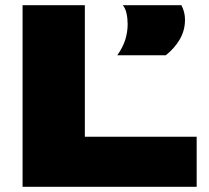

<svg xmlns="http://www.w3.org/2000/svg" viewBox="-20 -720 804 740"><path d="M67 0V-700H307V-193H738V0ZM432 -507Q454 -538 463 -567.5Q472 -597 472 -627Q472 -649 467.5 -669Q463 -689 453 -700H679Q693 -674 693 -644Q693 -603 673 -568.5Q653 -534 619 -507Z"/></svg>

Font: Georama Extended ExtraBold
Style: Regular
Weight: 800
Width: 7
Designer: Jean-Baptiste Levee
Foundry: Production Type
Version: Version 1.000